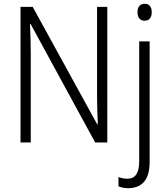

<svg xmlns="http://www.w3.org/2000/svg" viewBox="-20 -750 887 1011"><path d="M481 0 141 -624H138Q142 -530 142 -472V0H88V-714H152L492 -95H495Q491 -187 491 -247V-714H545V0ZM742 -730Q760 -730 769.5 -718.5Q779 -707 779 -686Q779 -665 769.5 -653Q760 -641 741 -641Q723 -641 713.5 -653Q704 -665 704 -686Q704 -707 714 -718.5Q724 -730 742 -730ZM604 231V182Q626 191 652 191Q713 191 713 100V-532H768V102Q768 172 739.5 206Q711 240 658 241Q626 241 604 231Z"/></svg>

Font: Noto Sans UI NarrowLight
Style: Regular
Weight: 300
Width: 4
Designer: Monotype Design Team
Foundry: Monotype Imaging Inc.
Version: Version 1.001